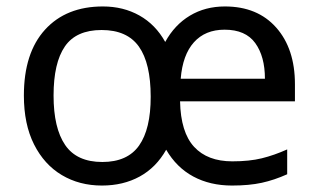

<svg xmlns="http://www.w3.org/2000/svg" viewBox="-20 -565 986 595"><path d="M677 -545Q778 -545 836 -479.5Q894 -414 894 -304V-251H538Q540 -155 581.5 -110Q623 -65 700 -65Q753 -65 791.5 -74.5Q830 -84 870 -102V-25Q830 -7 791 1.5Q752 10 699 10Q631 10 579 -18Q527 -46 495 -101Q464 -46 413 -18Q362 10 296 10Q226 10 171.5 -22.5Q117 -55 85.5 -117.5Q54 -180 54 -269Q54 -401 119.5 -473Q185 -545 299 -545Q362 -545 412 -517Q462 -489 492 -435Q521 -488 568.5 -516.5Q616 -545 677 -545ZM676 -473Q616 -473 581 -434Q546 -395 540 -321H801Q801 -390 771 -431.5Q741 -473 676 -473ZM295 -472Q216 -472 181 -421Q146 -370 146 -269Q146 -168 182 -115.5Q218 -63 297 -63Q375 -63 411 -114Q447 -165 447 -265Q447 -369 410.5 -420.5Q374 -472 295 -472Z"/></svg>

Font: Noto Sans Tagbanwa
Style: Regular
Weight: 400
Designer: Monotype Design Team
Foundry: Monotype Imaging Inc.
Version: Version 2.001; ttfautohint (v1.8.4.7-5d5b)